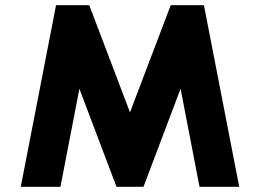

<svg xmlns="http://www.w3.org/2000/svg" viewBox="-20 -720 1002 740"><path d="M196 -700H324L481 -287L638 -700H766L902 0H749L676 -378L533 0H429L286 -378L213 0H60Z"/></svg>

Font: Urbanist
Style: Regular
Weight: 400
Designer: Corey Hu
Foundry: Corey Hu
Version: Version 1.2; befe77262ef67d88f1d94aa3d2e49ef1327b4483